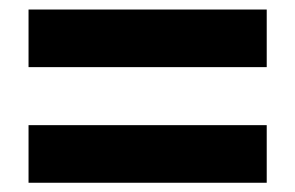

<svg xmlns="http://www.w3.org/2000/svg" viewBox="-20 -550 626 407"><path d="M40.5 -162.6V-284.7H545.4V-162.6ZM40.5 -407.7V-529.8H545.4V-407.7Z"/></svg>

Font: Cascadia Mono
Style: Bold
Weight: 700
Monospace: yes
Designer: Aaron Bell
Foundry: Saja Typeworks
Version: Version 2404.023; ttfautohint (v1.8.4)